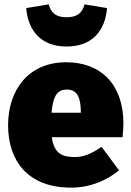

<svg xmlns="http://www.w3.org/2000/svg" viewBox="-20 -839 600 879"><path d="M285 -626C405 -626 462 -702 470 -802L367 -819C356 -777 330 -760 285 -760C240 -760 214 -777 203 -819L100 -802C108 -702 165 -626 285 -626ZM545 -274C545 -453 441 -554 283 -554C106 -554 17 -422 17 -266C17 -101 109 20 305 20C398 20 472 -16 525 -59L445 -167C399 -135 362 -120 324 -120C266 -120 228 -134 217 -211H541C543 -230 545 -257 545 -274ZM350 -323H216C223 -405 245 -429 287 -429C338 -429 349 -384 350 -330Z"/></svg>

Font: Fira Sans Heavy
Style: Regular
Weight: 900
Designer: bBox Type GmbH & Carrois Corporate GbR & Edenspiekermann AG
Foundry: bBox Type GmbH & Carrois Corporate GbR & Edenspiekermann AG
Version: Version 4.300;PS 004.300;hotconv 1.0.88;makeotf.lib2.5.64775